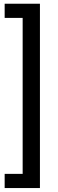

<svg xmlns="http://www.w3.org/2000/svg" viewBox="-20 -832 305 1005"><path d="M4.4 -812.5V-738.3H98.6V78.1H4.4V152.3H189V-812.5Z"/></svg>

Font: Dirooz FD
Style: FD
Weight: 400
Foundry: DejaVu fonts team - Redesigned by Saber Rastikerdar
Version: Version 0.2.1